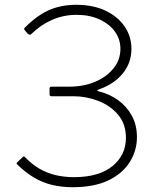

<svg xmlns="http://www.w3.org/2000/svg" viewBox="-20 -772 664 802"><path d="M84 -645Q78 -651 84 -657Q118 -691 151.5 -712Q185 -733 221 -742.5Q257 -752 298 -752Q369 -752 420.5 -727.5Q472 -703 500.5 -661.5Q529 -620 529 -568Q529 -510 493.5 -466Q458 -422 397 -400Q386 -396 386 -394Q386 -392 397 -389Q438 -379 473.5 -353.5Q509 -328 530.5 -289Q552 -250 552 -199Q552 -143 522 -95Q492 -47 432.5 -18.5Q373 10 284 10Q238 10 198 0.5Q158 -9 122.5 -30Q87 -51 52 -85Q49 -88 49 -89.5Q49 -91 53 -95L74 -115Q79 -120 81 -118.5Q83 -117 85 -115Q115 -84 147 -66Q179 -48 214.5 -40Q250 -32 289 -32Q393 -32 449.5 -78Q506 -124 506 -196Q506 -254 473.5 -292.5Q441 -331 390.5 -350.5Q340 -370 286 -370H196Q187 -370 187 -377V-403Q187 -410 196 -410H269Q329 -410 377.5 -430.5Q426 -451 454.5 -487Q483 -523 483 -568Q483 -608 460 -640Q437 -672 395.5 -691Q354 -710 300 -710Q245 -710 197.5 -689Q150 -668 112 -631Q108 -627 104.5 -627Q101 -627 96 -631L84 -645Z"/></svg>

Font: Libre Franklin Thin
Style: Regular
Weight: 100
Designer: Pablo Impallari, Rodrigo Fuenzalida, Nhung Nguyen
Foundry: Impallari Type
Version: Version 3.000